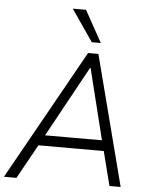

<svg xmlns="http://www.w3.org/2000/svg" viewBox="-67 -1006 838 1057"><g transform="rotate(5 352.0 -477.5)"><path d="M-5 0 397 -719H454L640 0H578L526 -205L556 -189H141L178 -205L64 0ZM415 -638 194 -235 172 -247H542L518 -235L418 -638ZM412 -780 292 -955H365L462 -780Z"/></g></svg>

Font: Nunitoga
Style: Light Italic
Weight: 300
Italic angle: -9°
Designer: Vernon Adams
Foundry: Vernon Adams
Version: Version 1.0